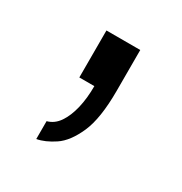

<svg xmlns="http://www.w3.org/2000/svg" viewBox="-74 -158 336 354"><g transform="rotate(30 93.5 19.0)"><path d="M46 138V100Q61 96 70.5 82Q80 68 85 47Q90 26 90 0H58V-100H130V-13Q130 46 116 77.5Q102 109 82.5 122Q63 135 46 138Z"/></g></svg>

Font: Archivo ExtraCondensed Light
Style: Regular
Weight: 300
Width: 2
Designer: Hector Gatti
Foundry: Omnibus-Type
Version: Version 2.001